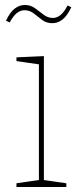

<svg xmlns="http://www.w3.org/2000/svg" viewBox="-20 -750 318 770"><path d="M156 -21 149 -29 246 -15V0H46V-15L143 -29L136 -21V-499L143 -491L46 -505V-520L156 -525ZM190 -657Q166 -657 149 -670Q132 -683 115.5 -696Q99 -709 78 -709Q62 -709 47.5 -697.5Q33 -686 19 -660L4 -667Q20 -701 39 -715.5Q58 -730 79 -730Q103 -730 120.5 -717Q138 -704 155 -691Q172 -678 192 -678Q208 -678 222.5 -689.5Q237 -701 251 -728L266 -721Q250 -687 231 -672Q212 -657 190 -657Z"/></svg>

Font: Bitter Thin
Style: Regular
Weight: 100
Designer: Sol Matas, and Bitter project Authors
Foundry: Sol Matas
Version: Version 2.002